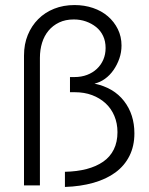

<svg xmlns="http://www.w3.org/2000/svg" viewBox="-20 -734 591 760"><path d="M237 -54Q285 -55 323 -65Q361 -75 388.5 -94Q416 -113 430.5 -142.5Q445 -172 445 -211Q445 -246 432.5 -275.5Q420 -305 397.5 -325.5Q375 -346 344.5 -357.5Q314 -369 276 -369H257V-429H275Q302 -429 324.5 -437.5Q347 -446 363.5 -461.5Q380 -477 389 -498Q398 -519 398 -544Q398 -571 388 -592Q378 -613 360.5 -627Q343 -641 320.5 -649Q298 -657 272 -657Q239 -657 214 -645Q189 -633 172 -612.5Q155 -592 146.5 -564.5Q138 -537 138 -505V0H75V-514Q75 -559 90 -595.5Q105 -632 131.5 -658.5Q158 -685 194.5 -699.5Q231 -714 275 -714Q314 -714 348 -702.5Q382 -691 407 -669.5Q432 -648 446.5 -618.5Q461 -589 461 -554Q461 -527 452.5 -502.5Q444 -478 429.5 -457Q415 -436 395.5 -422Q376 -408 354 -403Q430 -387 471 -334Q512 -281 512 -206Q512 -156 492.5 -117Q473 -78 437 -51.5Q401 -25 350 -10.5Q299 4 237 6Z"/></svg>

Font: Rising Sun Light
Style: Regular
Weight: 300
Designer: Matt McInerney, Pablo Impallari, Rodrigo Fuenzalida (Raleway font), Stephen Hutchings (Greek), Cristiano Sobral (main ch
Foundry: The Rising Sun Project Authors
Version: Version 4.327; ttfautohint (v1.8.4.7-5d5b-dirty)